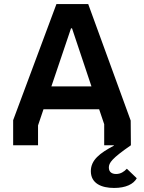

<svg xmlns="http://www.w3.org/2000/svg" viewBox="-20 -718 712 949"><path d="M607 116C593 131 576 142 554 142C535 142 518 134 518 110C518 87 533 65 627 0L626 -122L416 -698H259L45 -124V0H168V-98L195 -178H470L495 -104V0H542L543 2C473 39 429 73 429 128C429 189 482 211 544 211C602 211 640 192 656 163ZM234 -291 331 -578H336L432 -291Z"/></svg>

Font: Braiins Sans SemiBold
Style: Regular
Weight: 600
Designer: Mike Abbink, Paul van der Laan, Pieter van Rosmalen, Jiri Chlebus, Lubos Buracinsky
Foundry: Bold Monday, Sudetype
Version: Version 1.000;hotconv 1.0.109;makeotfexe 2.5.65596